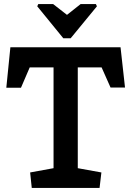

<svg xmlns="http://www.w3.org/2000/svg" viewBox="-20 -923 644 943"><path d="M168 -903H241L309 -850L376 -903H451L456 -892L327 -735H291L163 -892ZM136 0 128 -76 243 -97V-592H126L83 -492H11L31 -691H572L594 -493H523L479 -592H362V-97L478 -76L469 0Z"/></svg>

Font: Kreon Light SemiBold
Style: Regular
Weight: 600
Version: Version 2.002